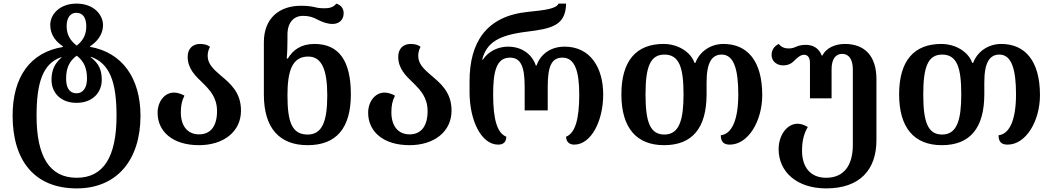

<svg xmlns="http://www.w3.org/2000/svg" viewBox="-20 -793 5844 1066"><path d="M406 253C630 253 760 94 760 -150C760 -361 657 -502 480 -533V-536C517 -560 552 -600 552 -653C552 -713 499 -773 405 -773C311 -773 259 -713 259 -655C259 -597 293 -560 329 -536V-532C149 -503 50 -367 50 -151C50 99 172 253 406 253ZM406 -540C367 -569 350 -604 350 -648C350 -695 371 -722 404 -722C440 -722 459 -694 459 -647C459 -604 444 -569 406 -540ZM405 -275C367 -275 347 -304 347 -356C347 -416 365 -454 406 -484C445 -454 463 -416 463 -356C463 -306 441 -275 405 -275ZM406 194C255 194 183 76 183 -150C183 -333 217 -441 321 -476V-473C281 -439 266 -399 266 -350C266 -278 317 -222 405 -222C494 -222 545 -279 545 -350C545 -404 529 -441 484 -475V-478C590 -441 627 -337 627 -150C627 76 556 194 406 194Z M1085 13C1219 13 1318 -60 1318 -179C1318 -283 1255 -332 1202 -377C1165 -409 1133 -438 1133 -483C1133 -502 1138 -518 1146 -533C1134 -543 1116 -549 1091 -549C1049 -549 1022 -522 1022 -478C1022 -412 1064 -372 1106 -332C1145 -293 1185 -252 1185 -176C1185 -95 1151 -47 1085 -47C1021 -47 984 -94 984 -169C984 -206 989 -232 1004 -262C986 -272 965 -279 946 -279C893 -279 855 -228 855 -167C855 -64 937 13 1085 13Z M1688 13C1847 13 1928 -81 1928 -269C1928 -454 1863 -549 1726 -549C1651 -549 1606 -515 1578 -468H1572C1575 -500 1576 -545 1576 -572V-601C1576 -671 1614 -705 1662 -705C1696 -705 1720 -697 1743 -684C1767 -672 1795 -660 1827 -660C1855 -660 1888 -676 1888 -720C1888 -746 1873 -765 1847 -773C1832 -752 1807 -747 1782 -747C1763 -747 1747 -748 1729 -753C1708 -758 1684 -761 1651 -761C1533 -761 1445 -694 1445 -558V-268C1445 -79 1534 13 1688 13ZM1688 -46C1601 -46 1576 -115 1576 -264C1576 -396 1601 -479 1691 -479C1767 -479 1797 -405 1797 -263C1797 -115 1767 -46 1688 -46Z M2254 13C2388 13 2487 -60 2487 -179C2487 -283 2424 -332 2371 -377C2334 -409 2302 -438 2302 -483C2302 -502 2307 -518 2315 -533C2303 -543 2285 -549 2260 -549C2218 -549 2191 -522 2191 -478C2191 -412 2233 -372 2275 -332C2314 -293 2354 -252 2354 -176C2354 -95 2320 -47 2254 -47C2190 -47 2153 -94 2153 -169C2153 -206 2158 -232 2173 -262C2155 -272 2134 -279 2115 -279C2062 -279 2024 -228 2024 -167C2024 -64 2106 13 2254 13Z M2746 10C2778 10 2791 -8 2791 -34C2741 -54 2718 -128 2718 -268C2718 -386 2732 -473 2811 -473C2871 -473 2893 -425 2893 -311V-180H3021V-311C3021 -425 3042 -473 3103 -473C3171 -473 3196 -399 3196 -268C3196 -129 3173 -54 3123 -34C3123 -8 3139 10 3168 10C3262 10 3329 -121 3329 -268C3329 -418 3257 -534 3115 -534C3036 -534 2980 -491 2959 -429H2955C2934 -491 2879 -534 2800 -534C2748 -534 2693 -510 2661 -462H2657C2682 -558 2750 -598 2905 -617C3043 -634 3121 -651 3123 -773H3081C3068 -744 3007 -737 2911 -727C2680 -704 2587 -558 2587 -342V-282C2587 -122 2653 10 2746 10Z M3667 13C3822 13 3903 -80 3903 -270V-336C3903 -445 3932 -490 3987 -490C4057 -490 4079 -401 4079 -269C4079 -131 4045 -49 3982 -42C3982 -9 3995 10 4032 10C4135 10 4212 -122 4212 -265C4212 -454 4130 -549 3997 -549C3924 -549 3864 -506 3841 -444H3836C3814 -506 3743 -549 3664 -549C3512 -549 3430 -455 3430 -269C3430 -84 3513 13 3667 13ZM3669 -46C3590 -46 3564 -114 3564 -269C3564 -421 3590 -490 3669 -490C3753 -490 3775 -414 3775 -269C3775 -131 3753 -46 3669 -46Z M4567 253C4753 253 4846 150 4846 -14V-354C4846 -481 4782 -549 4671 -549C4617 -549 4567 -527 4546 -485H4542C4528 -524 4495 -544 4455 -544C4432 -544 4415 -540 4401 -534C4386 -527 4375 -524 4359 -524C4340 -524 4319 -529 4304 -549C4280 -538 4264 -517 4264 -488C4264 -447 4300 -430 4327 -430C4358 -430 4377 -442 4391 -457C4407 -473 4425 -489 4444 -489C4467 -489 4477 -470 4477 -444V-247H4597V-408C4597 -463 4618 -494 4656 -494C4693 -494 4715 -463 4715 -408V12C4715 127 4664 194 4567 194C4476 194 4433 131 4433 44C4433 -18 4446 -55 4465 -88C4444 -100 4426 -106 4408 -106C4350 -106 4303 -43 4303 35C4303 161 4404 253 4567 253Z M5209 13C5364 13 5445 -80 5445 -270V-336C5445 -445 5474 -490 5529 -490C5599 -490 5621 -401 5621 -269C5621 -131 5587 -49 5524 -42C5524 -9 5537 10 5574 10C5677 10 5754 -122 5754 -265C5754 -454 5672 -549 5539 -549C5466 -549 5406 -506 5383 -444H5378C5356 -506 5285 -549 5206 -549C5054 -549 4972 -455 4972 -269C4972 -84 5055 13 5209 13ZM5211 -46C5132 -46 5106 -114 5106 -269C5106 -421 5132 -490 5211 -490C5295 -490 5317 -414 5317 -269C5317 -131 5295 -46 5211 -46Z"/></svg>

Font: Noto Serif Georgian SemiBold
Style: Regular
Weight: 600
Designer: Monotype Design Team, Akaki Razmadze
Foundry: Google LLC
Version: Version 2.003